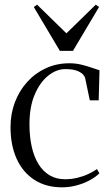

<svg xmlns="http://www.w3.org/2000/svg" viewBox="-20 -790 468 821"><path d="M245.5 11Q176.5 11 127 -21Q77.5 -53 51.2 -111Q25 -169 25 -246.5Q25 -303 43.5 -352.2Q62 -401.5 96 -439.2Q130 -477 176 -498.2Q222 -519.5 277.5 -519.5Q304 -519.5 330 -513Q356 -506.5 376.2 -499.2Q396.5 -492 405.5 -489.5L402 -361H364L344 -456.5Q343 -461.5 335.8 -470.5Q328.5 -479.5 310.5 -487Q292.5 -494.5 258.5 -494.5Q221.5 -494.5 186.2 -466.5Q151 -438.5 128.5 -385.8Q106 -333 106 -258.5Q106 -205.5 115.8 -162.2Q125.5 -119 144.8 -88Q164 -57 192.5 -40.2Q221 -23.5 258 -23.5Q285.5 -23.5 311.8 -30Q338 -36.5 359.5 -46.8Q381 -57 394.5 -67L405 -49Q388.5 -32.5 362.8 -18.8Q337 -5 306.8 3Q276.5 11 245.5 11ZM236 -572.5 124.5 -760 138.5 -770 264 -647.5 389.5 -770 403.5 -760 292 -572.5Z"/></svg>

Font: Merriweather 144pt Light
Style: Regular
Weight: 300
Version: Version 2.100